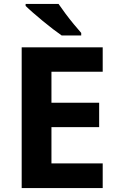

<svg xmlns="http://www.w3.org/2000/svg" viewBox="-20 -954 600 974"><path d="M501 0H90V-714H501V-590H241V-433H483V-309H241V-125H501ZM277 -934Q292 -912 312.5 -884.5Q333 -857 354.5 -831Q376 -805 392 -787V-774H293Q274 -787 248.5 -806.5Q223 -826 196.5 -848Q170 -870 147 -890Q124 -910 110 -924V-934Z"/></svg>

Font: Noto IKEA Arabic
Style: Bold
Weight: 700
Designer: Monotype Design Team
Foundry: Monotype Imaging Inc.
Version: Version 1.200